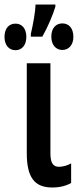

<svg xmlns="http://www.w3.org/2000/svg" viewBox="-61 -823 357 853"><path d="M185 -803H97C96 -771 87 -720 76 -672V-660H127C152 -704 174 -757 185 -793ZM216 -719C188 -719 167 -699 167 -660C167 -623 188 -601 216 -601C245 -601 265 -624 265 -659C265 -698 245 -719 216 -719ZM8 -718C-21 -718 -41 -697 -41 -659C-41 -622 -21 -600 8 -600C36 -600 56 -622 56 -659C56 -697 36 -718 8 -718ZM163 -542H58V-142C58 -34 93 10 171 10C204 10 232 3 255 -10V-97C241 -89 220 -82 201 -82C174 -82 163 -100 163 -143Z"/></svg>

Font: Noto Sans Display Condensed Medium
Style: Regular
Weight: 500
Width: 3
Designer: Monotype Design Team
Foundry: Monotype Imaging Inc.
Version: Version 1.900